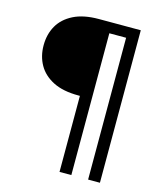

<svg xmlns="http://www.w3.org/2000/svg" viewBox="-118 -786 819 973"><g transform="rotate(15 291.5 -300.0)"><path d="M287 100V-299H279Q198 -299 146 -325.5Q94 -352 68.5 -397Q43 -442 43 -499Q43 -557 68.5 -602Q94 -647 146.5 -673.5Q199 -700 279 -700H499V100H437V-644H349V100Z"/></g></svg>

Font: DM Sans 9pt Light
Style: Regular
Weight: 300
Version: Version 4.004;gftools[0.9.30]